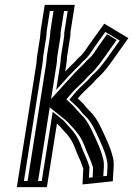

<svg xmlns="http://www.w3.org/2000/svg" viewBox="-20 -734 546 786"><path d="M143.9 -580 133.4 -514C130.3 -500.4 130.7 -484.2 128.4 -470L48.9 32H171.9L213.1 -228C221.1 -221.6 226.2 -216.1 232.1 -209C240.7 -197.3 248.9 -191.9 258.3 -179C274.9 -159.4 284.6 -137.2 293.6 -111C303 -88.1 314.1 -67.8 320.8 -43L317.7 21L441.7 8L445.4 -53C445.6 -69.3 445.3 -82.2 440.2 -96C431.7 -131.4 416.3 -162.1 401.7 -194C390.2 -219.3 377 -246 359.3 -267C349.5 -277.5 342.5 -283.4 334.4 -293C323.9 -307.4 313 -317.9 298.4 -331C317 -353.5 332.7 -367.5 353.3 -387C365.9 -398.6 370.7 -407.2 380.9 -416C409.4 -440.6 437 -481.3 459.3 -513L505.5 -578L406.9 -637L360.8 -573C356.3 -565.7 352.4 -560.3 349.2 -557C338.6 -542.4 319.6 -510.3 304.2 -500C292.7 -489 286.7 -479.7 273.1 -468C261.3 -456.1 255.9 -451 246.8 -441L251.4 -470C253 -480 253.9 -490 254.2 -500L267.3 -583C268.4 -589.7 268.7 -596 268.3 -602L286.1 -714H163.1L146.5 -609C144.9 -599.4 145.2 -588.7 143.9 -580ZM242.3 -583 228.9 -498.3C228.7 -489.1 227.9 -479.4 226.4 -470L210 -366L264.5 -426C272.4 -434.7 278.7 -440.8 289 -451.2C304.3 -464.7 311.6 -474.8 318.6 -481.8C344.1 -501.6 358.9 -530.4 368 -543.2C373 -548.9 378 -556.3 381.3 -561.7L411.2 -603.2L469.9 -568.1L439.2 -525C416.6 -492.9 389.6 -454 366 -433.7C351.1 -420.8 347.1 -412.7 337.5 -403.8C317 -384.5 300 -369.4 279.8 -344.9L263.9 -325.6L279.9 -311.3C294.2 -298.5 303.7 -289.2 313.1 -276.4C321.5 -264.9 330.8 -257.8 339.1 -248.9C354.9 -230 367 -205.7 378.4 -180.9C393.2 -148.5 407.7 -119.1 415.5 -86.7C418.3 -75.2 420.3 -66.6 420.1 -50L417.9 -14.2L344.2 -6.5L346.3 -49.4C338.6 -77.9 326.3 -101.6 317.5 -122.8C308.1 -150 296.9 -174.9 279.3 -196.1C267.3 -212.2 259.9 -216.8 253.4 -225.6C247.5 -233.8 240.3 -240.7 230.9 -248.3L195.8 -276.6L150.9 7H77.9L153.4 -470C156.3 -488.1 156.1 -503.5 158.3 -513.1L168.9 -580C170.8 -592.2 170.5 -602.7 171.5 -609L184.1 -689H257.1L242.9 -599.3C243.2 -594.3 243.3 -589.2 242.3 -583ZM214 -499 227.3 -583C228.3 -589.3 228.4 -595 228.1 -600.3L242.1 -689H199.1L186.5 -609C185.3 -601.5 185.6 -590.9 183.9 -580L173.3 -513.4C170.6 -501.7 171 -486.5 168.4 -470L92.9 7H135.9L183.6 -294.5L245.8 -244.5C255.4 -236.8 261.9 -229.6 268.1 -222.3C275.6 -213.4 282.6 -208.1 294.8 -191.7C312.8 -170.2 323.5 -145.9 332.8 -118.9C341.7 -97.5 353.7 -74.5 361.1 -47.1L359.2 -8.3L402.9 -12.9L405.2 -51.1C405.4 -67.1 404.8 -78 400.7 -89C392.5 -122.7 377.9 -152.4 363 -185C351.7 -209.8 338.9 -235.1 323.6 -253.3C315.6 -261.9 307.5 -268.9 298.4 -279.8C287.7 -292.5 279.5 -302.1 264.7 -315.4L251.8 -327L263 -340.6C283 -364.8 300.1 -380.1 320.5 -399.4C330.2 -408.4 334 -416.3 349.1 -429.2C372.4 -449.4 400.3 -489.2 422.7 -521.1L457.7 -570.3L418.2 -593.9L397.7 -565.4C394.1 -559.7 390 -553.3 384.7 -547.4C375.6 -534.7 361.3 -506 335.6 -486.3C328 -478.7 322.3 -470.1 305.9 -455.6C294.5 -444.1 289.6 -439.5 281.4 -430.4L189.1 -328.8L211.4 -470C213 -479.6 213.8 -489.4 214 -499Z"/></svg>

Font: Tape
Style: Regular
Weight: 500
Foundry: Cannot Into Space Fonts
Version: Version 0.97